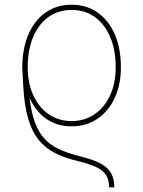

<svg xmlns="http://www.w3.org/2000/svg" viewBox="-20 -574 613 825"><path d="M471.2 231.4 448.7 230.5Q448.7 201.2 437.3 180.9Q425.8 160.6 397 145.8Q368.2 130.9 314.9 118.2Q262.7 106 220.9 85.9Q179.2 65.9 149.2 30.8Q119.1 -4.4 101.6 -62.5Q84 -120.6 79.6 -209L75.7 -284.2L99.1 -270.5L102.1 -209Q106.9 -127.4 121.8 -74Q136.7 -20.5 163.1 12.5Q189.5 45.4 228.5 64.5Q267.6 83.5 320.8 96.7Q362.3 106.9 391.1 118.7Q419.9 130.4 437.5 146Q455.1 161.6 463.1 182.6Q471.2 203.6 471.2 231.4ZM287.6 -31.2Q235.8 -31.2 196.3 -52.7Q156.7 -74.2 129.9 -113Q103 -151.9 87.4 -204.1Q85 -216.3 83 -229.2Q81.1 -242.2 79.3 -255.9Q77.6 -269.5 75.7 -283.2V-285.2Q76.2 -366.2 102.3 -426.5Q128.4 -486.8 176 -520.3Q223.6 -553.7 287.6 -553.7Q352.1 -553.7 399.7 -520Q447.3 -486.3 473.4 -426Q499.5 -365.7 499.5 -285.2V-284.2Q499.5 -211.4 473.4 -154.3Q447.3 -97.2 399.7 -64.2Q352.1 -31.2 287.6 -31.2ZM287.6 -53.7Q345.2 -54.2 387.7 -84Q430.2 -113.8 453.6 -165.5Q477.1 -217.3 477.1 -283.2V-285.2Q477.1 -359.4 453.6 -414.6Q430.2 -469.7 387.9 -500.5Q345.7 -531.2 287.6 -531.2Q230 -531.2 187.7 -500.5Q145.5 -469.7 122.3 -414.6Q99.1 -359.4 99.1 -285.2V-284.2Q99.1 -218.3 122.3 -166.3Q145.5 -114.3 187.7 -84.2Q230 -54.2 287.6 -53.7Z"/></svg>

Font: Inter 16pt Thin
Style: Regular
Weight: 250
Version: Version 4.001;git-66647c0bb